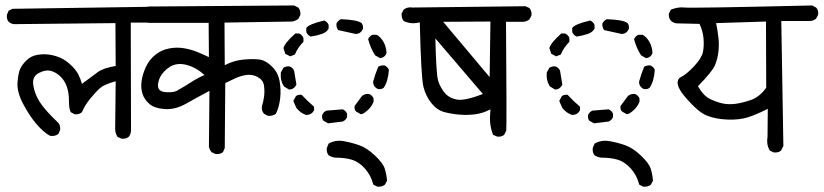

<svg xmlns="http://www.w3.org/2000/svg" viewBox="-20 -581 3097 722"><path d="M436.5 -59.6 421.9 -66.4Q413.1 -80.1 413.1 -95.7L415 -275.4Q372.1 -263.7 356.4 -250Q340.8 -236.3 319.3 -210Q297.9 -183.6 288.1 -159.2Q277.3 -149.4 260.7 -151.4L246.1 -159.2Q239.3 -170.9 239.3 -201.7Q239.3 -232.4 231 -255.9Q222.7 -279.3 205.6 -294.9Q188.5 -310.5 169.4 -314.9Q150.4 -319.3 125.5 -306.2Q100.6 -293 105 -261.7Q109.4 -230.5 128.4 -199.2Q147.5 -168 199.2 -119.1Q208 -108.4 206.1 -91.8L199.2 -77.1Q186.5 -67.4 168 -70.3Q144.5 -83 118.2 -113.3Q91.8 -143.6 67.4 -189.5Q43 -235.4 45.9 -271.5Q48.8 -307.6 56.6 -323.7Q64.5 -339.8 81.1 -355.5Q97.7 -371.1 122.1 -375Q146.5 -378.9 168.9 -375Q191.4 -371.1 210 -362.3Q228.5 -353.5 247.1 -335.9Q265.6 -318.4 274.4 -301.3Q283.2 -284.2 288.1 -265.6Q328.1 -295.9 348.6 -310.5Q369.1 -325.2 415 -333L414.1 -494.1L33.2 -490.2Q21.5 -491.2 12.7 -499Q3.9 -508.8 5.9 -525.4L12.7 -541L27.3 -547.9L557.6 -555.7L573.2 -546.9Q583 -536.1 581.1 -519.5L573.2 -504.9Q563.5 -497.1 551.8 -496.1H471.7L472.7 -91.8Q472.7 -77.1 463.9 -66.4Q453.1 -57.6 436.5 -59.6Z M790 -2 775.4 -8.8Q767.6 -18.6 765.6 -30.3L767.6 -239.3Q721.7 -214.8 680.2 -191.4Q638.7 -168 599.6 -170.9Q560.5 -173.8 542 -189.9Q523.4 -206.1 516.1 -227.5Q508.8 -249 512.2 -274.9Q515.6 -300.8 528.3 -328.6Q541 -356.4 563.5 -374.5Q585.9 -392.6 614.3 -398.4Q642.6 -404.3 669.9 -399.9Q697.3 -395.5 720.2 -386.2Q743.2 -377 765.6 -366.2L764.6 -495.1H539.1Q526.4 -496.1 517.6 -503.9Q508.8 -514.6 509.8 -531.2L517.6 -547.9Q531.2 -558.6 549.8 -556.6L1085.9 -560.5L1101.6 -552.7Q1111.3 -542 1109.4 -524.4L1101.6 -509.8Q1090.8 -502 1079.1 -500L824.2 -496.1L825.2 -335.9Q860.4 -354.5 899.9 -357.4Q939.5 -360.4 960 -356.4Q980.5 -352.5 1002.9 -330.6Q1025.4 -308.6 1031.2 -276.9Q1037.1 -245.1 1033.7 -212.4Q1030.3 -179.7 1017.6 -153.3Q1004.9 -143.6 987.3 -145.5L972.7 -153.3Q962.9 -164.1 964.8 -181.6Q970.7 -199.2 973.1 -218.8Q975.6 -238.3 972.7 -259.3Q969.7 -280.3 948.7 -291.5Q927.7 -302.7 904.8 -298.8Q881.8 -294.9 863.8 -286.1Q845.7 -277.3 827.1 -268.6L825.2 -24.4L818.4 -8.8Q807.6 0 790 -2ZM649.4 -242.2Q673.8 -255.9 698.7 -272Q723.6 -288.1 749 -298.8Q723.6 -322.3 694.3 -333Q665 -343.8 641.6 -338.9Q618.2 -334 597.7 -312.5Q577.1 -291 574.2 -263.7Q571.3 -236.3 604 -234.4Q636.7 -232.4 649.4 -242.2Z M1399.4 121.1 1383.8 113.3Q1375 78.1 1352.1 52.7Q1329.1 27.3 1302.7 19.5Q1276.4 11.7 1239.3 11.7Q1226.6 9.8 1215.8 2.9Q1207 -7.8 1209 -24.4L1215.8 -41Q1241.2 -55.7 1272 -50.3Q1302.7 -44.9 1331.5 -34.7Q1360.4 -24.4 1390.6 4.4Q1420.9 33.2 1427.2 54.2Q1433.6 75.2 1435.5 98.6L1427.7 113.3Q1417 122.1 1399.4 121.1ZM1213.9 -117.2 1196.3 -127Q1189.5 -134.8 1191.4 -148.4Q1196.3 -160.2 1208 -165L1268.6 -169.9Q1280.3 -165 1285.2 -153.3V-140.6Q1280.3 -128.9 1268.6 -124ZM1131.8 -148.4Q1110.4 -155.3 1094.7 -174.8L1083 -201.2L1092.8 -219.7Q1100.6 -225.6 1114.3 -224.6Q1135.7 -201.2 1161.1 -179.7V-167Q1156.2 -155.3 1143.6 -150.4ZM1336.9 -151.4 1318.4 -162.1Q1311.5 -169.9 1313.5 -182.6L1341.8 -220.7Q1353.5 -229.5 1368.2 -227.5Q1379.9 -222.7 1384.8 -210.9V-198.2Q1373 -169.9 1344.7 -153.3ZM1067.4 -244.1 1047.9 -255.9Q1033.2 -278.3 1036.1 -308.6L1045.9 -326.2Q1056.6 -333 1069.3 -331.1Q1081.1 -326.2 1085.9 -315.4Q1089.8 -294.9 1094.7 -262.7Q1088.9 -251 1078.1 -246.1ZM1401.4 -246.1Q1389.6 -251 1384.8 -262.7L1382.8 -272.5Q1390.6 -301.8 1402.3 -330.1Q1412.1 -335.9 1425.8 -335Q1437.5 -330.1 1442.4 -318.4Q1439.5 -275.4 1422.9 -251Q1414.1 -244.1 1401.4 -246.1ZM1409.2 -362.3 1390.6 -373Q1373 -400.4 1364.3 -433.6Q1369.1 -445.3 1380.9 -450.2H1396.5Q1411.1 -442.4 1421.9 -423.8Q1432.6 -405.3 1433.6 -380.9Q1428.7 -369.1 1418 -364.3ZM1071.3 -369.1 1052.7 -378.9 1045.9 -400.4Q1051.8 -420.9 1090.8 -455.1H1104.5Q1116.2 -450.2 1121.1 -438.5V-423.8Q1099.6 -402.3 1088.9 -376ZM1148.4 -443.4Q1137.7 -448.2 1131.8 -460V-475.6Q1140.6 -490.2 1199.2 -503.9Q1210.9 -499 1215.8 -487.3V-473.6Q1209 -460 1190.9 -453.6Q1172.9 -447.3 1148.4 -443.4ZM1318.4 -453.1Q1285.2 -460 1252 -467.8Q1244.1 -477.5 1245.1 -492.2Q1251 -503.9 1261.7 -508.8Q1323.2 -506.8 1339.8 -494.1Q1346.7 -485.4 1344.7 -472.7Q1339.8 -460 1328.1 -455.1Z M1849.6 -67.4 1834 -74.2Q1822.3 -103.5 1822.3 -137.7L1824.2 -169.9Q1796.9 -155.3 1768.1 -151.4Q1739.3 -147.5 1708.5 -149.9Q1677.7 -152.3 1650.4 -159.7Q1623 -167 1602.1 -193.4Q1581.1 -219.7 1572.3 -254.4Q1563.5 -289.1 1558.6 -497.1Q1526.4 -488.3 1498 -502Q1489.3 -512.7 1490.2 -530.3L1498 -544.9Q1511.7 -555.7 1531.2 -552.7L1956.1 -557.6L1970.7 -550.8Q1980.5 -540 1978.5 -522.5L1970.7 -507.8Q1960 -500 1948.2 -499H1882.8Q1885.7 -118.2 1883.8 -89.8L1876 -74.2Q1866.2 -65.4 1849.6 -67.4ZM1795.9 -227.5 1617.2 -436.5Q1620.1 -300.8 1627.9 -276.4Q1635.7 -252 1652.3 -231.9Q1668.9 -211.9 1698.2 -206.5Q1727.5 -201.2 1795.9 -227.5ZM1824.2 -500 1646.5 -499 1821.3 -291Z M2399.4 121.1 2383.8 113.3Q2375 78.1 2352.1 52.7Q2329.1 27.3 2302.7 19.5Q2276.4 11.7 2239.3 11.7Q2226.6 9.8 2215.8 2.9Q2207 -7.8 2209 -24.4L2215.8 -41Q2241.2 -55.7 2272 -50.3Q2302.7 -44.9 2331.5 -34.7Q2360.4 -24.4 2390.6 4.4Q2420.9 33.2 2427.2 54.2Q2433.6 75.2 2435.5 98.6L2427.7 113.3Q2417 122.1 2399.4 121.1ZM2213.9 -117.2 2196.3 -127Q2189.5 -134.8 2191.4 -148.4Q2196.3 -160.2 2208 -165L2268.6 -169.9Q2280.3 -165 2285.2 -153.3V-140.6Q2280.3 -128.9 2268.6 -124ZM2131.8 -148.4Q2110.4 -155.3 2094.7 -174.8L2083 -201.2L2092.8 -219.7Q2100.6 -225.6 2114.3 -224.6Q2135.7 -201.2 2161.1 -179.7V-167Q2156.2 -155.3 2143.6 -150.4ZM2336.9 -151.4 2318.4 -162.1Q2311.5 -169.9 2313.5 -182.6L2341.8 -220.7Q2353.5 -229.5 2368.2 -227.5Q2379.9 -222.7 2384.8 -210.9V-198.2Q2373 -169.9 2344.7 -153.3ZM2067.4 -244.1 2047.9 -255.9Q2033.2 -278.3 2036.1 -308.6L2045.9 -326.2Q2056.6 -333 2069.3 -331.1Q2081.1 -326.2 2085.9 -315.4Q2089.8 -294.9 2094.7 -262.7Q2088.9 -251 2078.1 -246.1ZM2401.4 -246.1Q2389.6 -251 2384.8 -262.7L2382.8 -272.5Q2390.6 -301.8 2402.3 -330.1Q2412.1 -335.9 2425.8 -335Q2437.5 -330.1 2442.4 -318.4Q2439.5 -275.4 2422.9 -251Q2414.1 -244.1 2401.4 -246.1ZM2409.2 -362.3 2390.6 -373Q2373 -400.4 2364.3 -433.6Q2369.1 -445.3 2380.9 -450.2H2396.5Q2411.1 -442.4 2421.9 -423.8Q2432.6 -405.3 2433.6 -380.9Q2428.7 -369.1 2418 -364.3ZM2071.3 -369.1 2052.7 -378.9 2045.9 -400.4Q2051.8 -420.9 2090.8 -455.1H2104.5Q2116.2 -450.2 2121.1 -438.5V-423.8Q2099.6 -402.3 2088.9 -376ZM2148.4 -443.4Q2137.7 -448.2 2131.8 -460V-475.6Q2140.6 -490.2 2199.2 -503.9Q2210.9 -499 2215.8 -487.3V-473.6Q2209 -460 2190.9 -453.6Q2172.9 -447.3 2148.4 -443.4ZM2318.4 -453.1Q2285.2 -460 2252 -467.8Q2244.1 -477.5 2245.1 -492.2Q2251 -503.9 2261.7 -508.8Q2323.2 -506.8 2339.8 -494.1Q2346.7 -485.4 2344.7 -472.7Q2339.8 -460 2328.1 -455.1Z M2889.6 -7.8 2875 -14.6Q2861.3 -37.1 2866.2 -65.4L2867.2 -171.9Q2825.2 -150.4 2793 -140.1Q2760.7 -129.9 2716.8 -131.3Q2672.9 -132.8 2638.7 -146Q2604.5 -159.2 2553.7 -219.7Q2514.6 -266.6 2535.2 -288.1Q2561.5 -300.8 2590.3 -332Q2619.1 -363.3 2623.5 -386.2Q2627.9 -409.2 2625.5 -437Q2623 -464.8 2610.4 -491.2L2523.4 -493.2Q2511.7 -495.1 2502.9 -502.9Q2494.1 -512.7 2495.1 -529.3L2502.9 -544.9Q2531.2 -555.7 2554.7 -552.7Q2578.1 -549.8 3034.2 -560.5L3048.8 -552.7Q3058.6 -543 3056.6 -525.4L3048.8 -510.7Q3039.1 -502.9 3026.4 -502H2918L2925.8 -32.2L2917 -14.6Q2906.2 -5.9 2889.6 -7.8ZM2861.3 -251 2860.4 -500 2672.9 -494.1Q2678.7 -465.8 2681.6 -439.9Q2684.6 -414.1 2681.6 -387.2Q2678.7 -360.4 2668.9 -336.4Q2659.2 -312.5 2604.5 -256.8Q2626 -219.7 2651.4 -208Q2676.8 -196.3 2697.8 -191.9Q2718.8 -187.5 2744.1 -190.4Q2769.5 -193.4 2802.7 -204.6Q2835.9 -215.8 2861.3 -251Z"/></svg>

Font: JasonHandwriting1
Style: Regular
Weight: 400
Version: Version 1.48.20